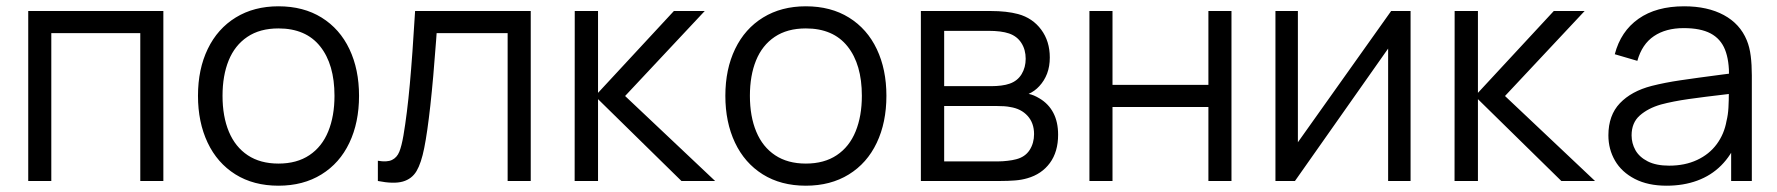

<svg xmlns="http://www.w3.org/2000/svg" viewBox="-20 -575 5646 610"><path d="M69.7 -540H499V0H425.7V-469.7H143V0H69.7Z M609 -270.7Q609 -355.2 640.1 -419.6Q671.2 -484 729.1 -519.5Q787 -555 864.7 -555Q944.2 -555 1001.9 -519.1Q1059.7 -483.2 1090.2 -418.8Q1120.7 -354.5 1120.7 -270.7Q1120.7 -185.7 1089.9 -121.1Q1059.2 -56.5 1001.2 -20.8Q943.3 15 864.7 15Q785.5 15 727.8 -21.1Q670.2 -57.2 639.6 -121.9Q609 -186.7 609 -270.7ZM1042.7 -270.7Q1042.7 -370.5 997.2 -427.6Q951.7 -484.7 864.7 -484.7Q805.5 -484.7 765.8 -457.8Q726 -431 706.5 -383Q687 -335 687 -270.7Q687 -205 707.2 -156.5Q727.5 -108 767.2 -81.7Q807 -55.3 864.7 -55.3Q923.2 -55.3 963.1 -82.1Q1003 -108.8 1022.8 -157.4Q1042.7 -206 1042.7 -270.7Z M1261.8 -144.7Q1273.5 -213.7 1282 -307Q1290.5 -400.3 1298.8 -540H1666.2V0H1592.8V-469.7H1367.2L1365.5 -445.8Q1347.8 -204 1327.8 -104.7Q1318.3 -56.8 1303.5 -31.7Q1288.7 -6.5 1259.8 1.8Q1230.8 10 1180.5 0V-64.3Q1209.5 -59.2 1225.3 -66.8Q1241.2 -74.5 1248.6 -92.8Q1256 -111 1261.8 -144.7Z M1806 -540H1880V-280L2121 -540H2219L1966 -270L2252 0H2145L1880 -260V0H1805.7Z M2284.5 -270.7Q2284.5 -355.2 2315.6 -419.6Q2346.7 -484 2404.6 -519.5Q2462.5 -555 2540.2 -555Q2619.7 -555 2677.4 -519.1Q2735.2 -483.2 2765.7 -418.8Q2796.2 -354.5 2796.2 -270.7Q2796.2 -185.7 2765.4 -121.1Q2734.7 -56.5 2676.8 -20.8Q2618.8 15 2540.2 15Q2461 15 2403.3 -21.1Q2345.7 -57.2 2315.1 -121.9Q2284.5 -186.7 2284.5 -270.7ZM2718.2 -270.7Q2718.2 -370.5 2672.7 -427.6Q2627.2 -484.7 2540.2 -484.7Q2481 -484.7 2441.2 -457.8Q2401.5 -431 2382 -383Q2362.5 -335 2362.5 -270.7Q2362.5 -205 2382.8 -156.5Q2403 -108 2442.8 -81.7Q2482.5 -55.3 2540.2 -55.3Q2598.7 -55.3 2638.6 -82.1Q2678.5 -108.8 2698.3 -157.4Q2718.2 -206 2718.2 -270.7Z M2905.7 -540H3128Q3178.5 -540 3214.7 -530.3Q3260.7 -517.7 3288 -480.8Q3315.3 -444 3315.3 -392.3Q3315.3 -364 3306.7 -341.2Q3298 -318.5 3282 -301.3Q3267.7 -285.5 3248 -276.7Q3264 -273.7 3282.7 -262.3Q3311.5 -245.2 3326.6 -216.3Q3341.7 -187.5 3341.7 -147Q3341.7 -92.7 3315.6 -57.2Q3289.5 -21.7 3244 -8.7Q3225.8 -3.3 3204.5 -1.7Q3183.2 0 3157 0H2905.7ZM3208.3 -69Q3236.8 -76.2 3251.1 -98.2Q3265.3 -120.2 3265.3 -149Q3265.3 -184.2 3244.7 -206.9Q3224 -229.7 3189.3 -235Q3174.3 -238.3 3143 -238.3H2979.7V-62.3H3153.7Q3165.2 -62.3 3180.9 -64.1Q3196.7 -65.8 3208.3 -69ZM3188 -309.3Q3212.8 -318 3225.8 -339.5Q3238.7 -361 3238.7 -388.3Q3238.7 -417.2 3224.9 -438.6Q3211.2 -460 3185.7 -468.7Q3161.3 -477 3120.7 -477H2979.7V-301.3H3130.7Q3145.3 -301.3 3161 -303.2Q3176.7 -305.2 3188 -309.3Z M3441.2 -540H3514.5V-305.3H3819.2V-540H3892.5V0H3819.2V-235H3514.5V0H3441.2Z M4461.5 0H4390.2V-420.7L4094.2 0H4032.2V-540H4103.5V-123L4399.8 -540H4461.5Z M4601.5 -540H4675.5V-280L4916.5 -540H5014.5L4761.5 -270L5047.5 0H4940.5L4675.5 -260V0H4601.2Z M5090 -145Q5090 -208.7 5126.5 -247Q5163 -285.3 5227.3 -302Q5269.7 -312.7 5318.7 -319.9Q5367.7 -327.2 5452 -338.2Q5477 -341.2 5499.7 -344.3L5473.3 -328.7Q5474.3 -382.8 5460.5 -417.3Q5446.7 -451.8 5414.7 -468.8Q5382.7 -485.7 5329.3 -485.7Q5272.5 -485.7 5234.7 -460.2Q5196.8 -434.7 5182 -381.7L5110.3 -402.7Q5129.3 -475.7 5185.7 -515.3Q5242 -555 5330.7 -555Q5405.2 -555 5456.8 -527.1Q5508.3 -499.2 5529.7 -447Q5538.8 -425 5542.2 -397.1Q5545.7 -369.2 5545.7 -335.3V0H5480V-135.7L5499 -127.3Q5480.3 -81.3 5448.3 -49.3Q5416.3 -17.3 5372.4 -1.2Q5328.5 15 5274.7 15Q5215.7 15 5173.9 -6.6Q5132.2 -28.2 5111.1 -64.5Q5090 -100.8 5090 -145ZM5465.3 -190.7Q5470.2 -210.3 5471.4 -232.8Q5472.7 -255.2 5472.7 -285.5V-294.7L5500.7 -280L5467 -275.7Q5394.3 -267.3 5345 -260.3Q5295.7 -253.3 5257 -243Q5216.2 -231.3 5189.9 -208.2Q5163.7 -185.2 5163.7 -145Q5163.7 -119.8 5175.9 -97.9Q5188.2 -76 5215 -62.3Q5241.8 -48.7 5283 -48.7Q5333.2 -48.7 5371.8 -66.8Q5410.5 -84.8 5434.2 -117Q5458 -149.2 5465.3 -190.7Z"/></svg>

Font: Tap Sans
Style: Regular
Weight: 400
Designer: Tap Payments
Foundry: Tap Payments
Version: Version 1.001;Glyphs 3.1.2 (3151)